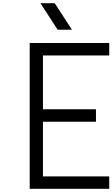

<svg xmlns="http://www.w3.org/2000/svg" viewBox="-20 -1187 707 1207"><path d="M432.3 -1000H342.4L234.4 -1166.7H324.2ZM166.7 -916.7H666.7V-838.5H250V-500H583.3V-421.9H250V-78.1H666.7V0H166.7Z"/></svg>

Font: Monoid
Style: Regular
Weight: 400
Width: 4
Monospace: yes
Designer: Andreas Larsen (@larsenwork)
Version: Version 0.61